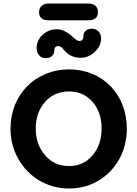

<svg xmlns="http://www.w3.org/2000/svg" viewBox="-20 -1060 784 1096"><path d="M481 -944C520 -944 539 -959 539 -990C539 -1023 520 -1040 481 -1040H259C224 -1040 203 -1021 203 -990C203 -959 222 -944 259 -944ZM440 -730C470 -730 497 -741 521 -764C545 -786 557 -812 557 -843C557 -874 535 -896 504 -896C479 -896 456 -882 456 -854C456 -842 453 -826 434 -826C419 -826 403 -842 386 -858C365 -874 339 -893 304 -893C274 -893 247 -883 224 -862C201 -841 189 -815 189 -784C189 -752 211 -728 240 -728C268 -728 290 -742 290 -771C290 -784 295 -797 312 -797C321 -797 332 -793 344 -776C364 -752 393 -730 440 -730ZM374 16C437 16 494 1 544 -30C643 -90 704 -198 704 -326C704 -521 566 -664 374 -664C184 -664 40 -521 40 -326C40 -263 55 -206 84 -154C143 -49 249 16 374 16ZM374 -112C319 -112 273 -132 238 -173C202 -214 184 -265 184 -326C184 -388 202 -439 238 -479C273 -518 319 -538 374 -538C429 -538 473 -518 508 -479C543 -439 560 -388 560 -326C560 -265 543 -214 508 -173C473 -132 429 -112 374 -112Z"/></svg>

Font: Dongle
Style: Bold
Weight: 700
Designer: Yanghee Ryu
Foundry: Yanghee Ryu
Version: Version 2.000